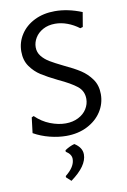

<svg xmlns="http://www.w3.org/2000/svg" viewBox="-97 -703 666 1004"><g transform="rotate(-10 236.0 -201.5)"><path d="M410 -616 397 -539 383 -535Q354 -557 321.5 -569Q289 -581 257 -581Q220 -581 192.5 -566Q165 -551 150.5 -527Q136 -503 136 -477Q136 -450 152.5 -429.5Q169 -409 194 -394Q219 -379 262 -358Q316 -333 349 -311.5Q382 -290 405.5 -257Q429 -224 429 -177Q429 -127 402 -85Q375 -43 326 -18Q277 7 214 7Q172 7 126.5 -4.5Q81 -16 42 -38L52 -120L63 -125Q98 -91 140.5 -74.5Q183 -58 222 -58Q260 -58 289.5 -73Q319 -88 334.5 -113Q350 -138 350 -166Q350 -208 318 -233.5Q286 -259 221 -289Q168 -315 136 -335.5Q104 -356 81 -388.5Q58 -421 58 -468Q58 -517 84.5 -558Q111 -599 158.5 -622.5Q206 -646 267 -646Q336 -646 410 -616ZM287 118Q287 179 199 243L174 220V213Q225 173 225 131Q225 106 196 88V80Q221 63 247 56Q287 81 287 118Z"/></g></svg>

Font: Alegreya Sans
Style: Regular
Weight: 400
Designer: Juan Pablo del Peral
Foundry: Huerta Tipografica
Version: Version 2.008; ttfautohint (v1.6)